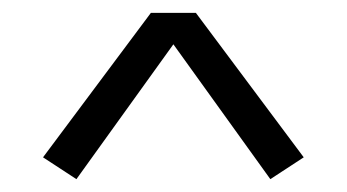

<svg xmlns="http://www.w3.org/2000/svg" viewBox="-20 -735 540 299"><path d="M99 -456 47 -490 215 -715H285L453 -490L401 -456L250 -666Z"/></svg>

Font: Iosevka Fixed SS04 Light
Style: Regular
Weight: 300
Monospace: yes
Designer: Belleve Invis
Foundry: Belleve Invis
Version: Version 32.5.0